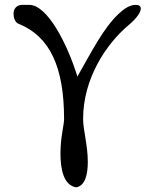

<svg xmlns="http://www.w3.org/2000/svg" viewBox="-20 -473 645 803"><path d="M248 24.9C248 50.3 232.9 99.6 232.9 169.4C232.9 234.9 246.1 301.8 298.3 310.5C336.4 304.2 347.2 256.3 347.2 204.1C347.2 133.8 327.6 70.8 327.6 24.4C327.6 -146 425.3 -290.5 518.1 -368.2C549.8 -394.5 568.8 -420.9 568.8 -437C568.8 -446.8 562 -452.6 547.4 -452.6C521.5 -452.6 496.6 -434.6 476.6 -415.5C412.1 -355.5 362.8 -255.9 303.7 -152.8C260.7 -292 177.7 -452.6 102.5 -452.6H72.3C48.8 -452.6 36.6 -435.1 36.6 -416C36.6 -398.4 43 -379.4 57.6 -373.5C189.5 -320.8 248 -190.9 248 24.9Z"/></svg>

Font: Cardo
Style: Italic
Weight: 400
Designer: David J. Perry
Foundry: David J. Perry
Version: Version 0.99